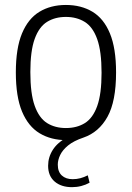

<svg xmlns="http://www.w3.org/2000/svg" viewBox="-20 -570 546 794"><path d="M278 204Q233 204 206 180.8Q179 157.5 179 115.5Q179 80 198.5 49.5Q218 19 257.5 -2L254.5 9.5Q191 9.5 144 -18.8Q97 -47 71.2 -108.5Q45.5 -170 45.5 -270.5Q45.5 -370.5 71 -431.8Q96.5 -493 143 -521.2Q189.5 -549.5 252.5 -549.5Q315.5 -549.5 362.2 -521.5Q409 -493.5 434.5 -432Q460 -370.5 460 -270.5Q460 -151 424.5 -87Q389 -23 325 -1Q285 12.5 262 31.2Q239 50 229 70.8Q219 91.5 219 111Q219 140.5 235.8 155.8Q252.5 171 280.5 171Q297 171 312.2 167Q327.5 163 343 155L350.5 185.5Q334.5 194.5 316 199.2Q297.5 204 278 204ZM252.5 -40.5Q298 -40.5 331 -61Q364 -81.5 382 -131.5Q400 -181.5 400 -269Q400 -357.5 382 -408Q364 -458.5 330.8 -479.2Q297.5 -500 252.5 -500Q207.5 -500 174.5 -479.5Q141.5 -459 123.5 -409.2Q105.5 -359.5 105.5 -272Q105.5 -183 123.5 -132.5Q141.5 -82 174.5 -61.2Q207.5 -40.5 252.5 -40.5Z"/></svg>

Font: Encode Sans SemiCondensed Light
Style: Regular
Weight: 300
Width: 4
Designer: Multiple Designers
Foundry: Impallari Type
Version: Version 3.002